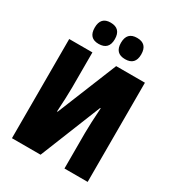

<svg xmlns="http://www.w3.org/2000/svg" viewBox="-215 -1064 1101 1197"><g transform="rotate(30 335.0 -466.0)"><path d="M419 -779Q492 -779 492 -855Q492 -932 419 -932Q346 -932 346 -855Q346 -779 419 -779ZM228 -779Q302 -779 302 -855Q302 -932 228 -932Q157 -932 157 -855Q157 -779 228 -779ZM55 0H261L437 -438H441Q437 -378 435 -332.5Q433 -287 433 -256V0H600V-714H393L219 -285H215Q218 -339 220 -383Q222 -427 222 -460V-714H55Z"/></g></svg>

Font: Noto Sans Display Condensed Black
Style: Regular
Weight: 900
Width: 3
Designer: Monotype Design team
Foundry: Monotype Imaging Inc.
Version: 1.000